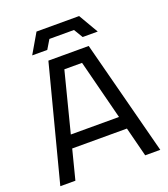

<svg xmlns="http://www.w3.org/2000/svg" viewBox="-157 -990 963 1101"><g transform="rotate(-20 325.0 -440.0)"><path d="M20 0 202 -700H448L630 0H538L492 -180H158L112 0ZM178 -258H472L379 -622H271ZM217 -760H125L195 -880H455L525 -760H433L400 -815H250Z"/></g></svg>

Font: Tektur
Style: Regular
Weight: 400
Designer: Adam Jagosz
Foundry: Adam Jagosz
Version: Version 1.005;gftools[0.9.30]